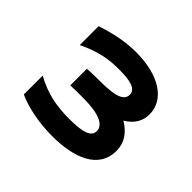

<svg xmlns="http://www.w3.org/2000/svg" viewBox="-121 -626 792 792"><g transform="rotate(45 275.0 -230.0)"><path d="M169 -283V-186C191 -187 213 -187 245 -187C337 -187 380 -165 380 -130C380 -97 342 -85 265 -85C188 -85 127 -97 60 -134V-24C115 1 190 15 265 15C388 15 495 -23 495 -130C495 -177 470 -212 427 -238C467 -262 485 -295 485 -332C485 -419 398 -475 265 -475C208 -475 149 -465 79 -441V-331C156 -369 212 -375 265 -375C332 -375 370 -365 370 -332C370 -297 327 -285 245 -285C213 -285 191 -284 169 -283Z"/></g></svg>

Font: KT Kiyosuna Sans Bold
Style: Regular
Weight: 700
Designer: [Zen Kaku Gothic] Yoshimichi Ohira
Version: Version 1.010;Glyphs 3.1.2 (3151)